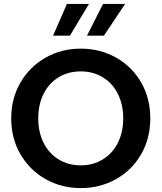

<svg xmlns="http://www.w3.org/2000/svg" viewBox="-20 -956 827 983"><path d="M37.4 -350Q37.4 -452.5 85.1 -534Q132.9 -615.5 214.1 -661.3Q295.4 -707 393.4 -707Q492.4 -707 574 -661.3Q655.5 -615.5 702.5 -534.3Q749.5 -453 749.5 -350Q749.5 -247 702.2 -165.5Q655 -84 573.4 -38.5Q491.9 7 393.4 7Q295.4 7 214.1 -38.5Q132.9 -84 85.1 -165.5Q37.4 -247 37.4 -350ZM610.9 -350Q610.9 -420.8 583.2 -475.7Q555.6 -530.6 505.9 -560.6Q456.3 -590.5 393.4 -590.5Q330 -590.5 280.4 -560.6Q230.8 -530.6 203.3 -475.7Q175.9 -420.8 175.9 -350Q175.9 -279.2 203.3 -224.5Q230.8 -169.9 280.4 -139.7Q330 -109.5 393.4 -109.5Q456.3 -109.5 505.9 -139.7Q555.6 -169.9 583.2 -224.5Q610.9 -279.2 610.9 -350ZM507.5 -935.8H620.4L512.2 -773.5H425.4ZM322.6 -935.8H435.5L337.9 -773.5H251.6Z"/></svg>

Font: AF Albert Sans Medium
Style: Regular
Weight: 500
Designer: Andreas Rasmussen
Foundry: a.Foundry
Version: Version 1.300;Glyphs 3.2 (3231)